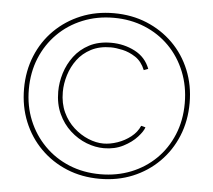

<svg xmlns="http://www.w3.org/2000/svg" viewBox="-52 -771 927 834"><g transform="rotate(5 412.0 -354.0)"><path d="M412 7Q334 7 268.5 -20Q203 -47 154 -96Q105 -145 78 -211Q51 -277 51 -355Q51 -432 78 -498Q105 -564 154 -612.5Q203 -661 268.5 -688Q334 -715 412 -715Q490 -715 555.5 -688Q621 -661 670 -612.5Q719 -564 746 -498Q773 -432 773 -355Q773 -277 746 -211Q719 -145 670 -96Q621 -47 555.5 -20Q490 7 412 7ZM413 -13Q485 -13 546.5 -37.5Q608 -62 654 -107Q700 -152 726 -214.5Q752 -277 752 -352Q752 -426 726.5 -489Q701 -552 655.5 -598Q610 -644 548 -669.5Q486 -695 413 -695Q340 -695 277.5 -669.5Q215 -644 169 -598Q123 -552 97.5 -490Q72 -428 72 -354Q72 -281 97.5 -219Q123 -157 169 -110.5Q215 -64 277 -38.5Q339 -13 413 -13ZM419 -127Q381 -127 342.5 -142Q304 -157 271.5 -186.5Q239 -216 219.5 -258.5Q200 -301 200 -355Q200 -395 212.5 -435.5Q225 -476 250.5 -510Q276 -544 316 -565Q356 -586 411 -586Q467 -586 514.5 -561.5Q562 -537 581 -487L562 -480Q547 -517 519.5 -535Q492 -553 462.5 -559.5Q433 -566 411 -566Q362 -566 325.5 -547Q289 -528 266 -497Q243 -466 231.5 -428.5Q220 -391 220 -355Q220 -305 238 -266.5Q256 -228 285.5 -201.5Q315 -175 349 -161Q383 -147 415 -147Q444 -147 476 -158Q508 -169 534 -189.5Q560 -210 572 -238L591 -233Q586 -216 563 -190.5Q540 -165 503 -146Q466 -127 419 -127Z"/></g></svg>

Font: Raleway Thin
Style: Regular
Weight: 100
Designer: Matt McInerney, Pablo Impallari, Rodrigo Fuenzalida
Foundry: Matt McInerney, Pablo Impallari, Rodrigo Fuenzalida
Version: Version 4.026